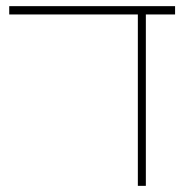

<svg xmlns="http://www.w3.org/2000/svg" viewBox="-20 -604 624 624"><path d="M428 0H454V-557H549V-584H10V-557H428Z"/></svg>

Font: Noto Sans Hebrew SemiCondensed Thin
Style: Regular
Weight: 100
Width: 4
Designer: Monotype Design Team
Foundry: Monotype Imaging Inc.
Version: Version 2.004